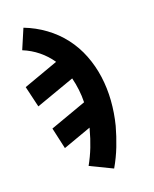

<svg xmlns="http://www.w3.org/2000/svg" viewBox="-113 -604 726 904"><g transform="rotate(-15 250.0 -152.5)"><path d="M330 223 217 180Q235 140 247 99Q259 58 266 17L268 7L131 70L98 -34L274 -115Q272 -147 265.5 -178Q259 -209 249 -238L61 -152L27 -255L196 -333Q169 -366 133.5 -390Q98 -414 56 -427L89 -528Q145 -512 194.5 -482Q244 -452 282 -410.5Q320 -369 345.5 -317.5Q371 -266 384 -209Q397 -152 398 -91Q399 -30 389 31Q380 80 366 128Q352 176 330 223Z"/></g></svg>

Font: Iosevka SS18 Extrabold
Style: Italic
Weight: 800
Italic angle: -9°
Monospace: yes
Designer: Belleve Invis
Foundry: Belleve Invis
Version: Version 25.1.1; ttfautohint (v1.8.4)